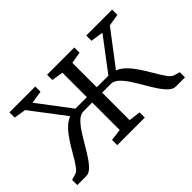

<svg xmlns="http://www.w3.org/2000/svg" viewBox="-95 -808 1064 1064"><g transform="rotate(-45 437.0 -275.5)"><path d="M15 0V-41L50 -51Q63.5 -55 78 -74Q92.5 -93 108.5 -120.5Q124.5 -148 142.5 -178Q160.5 -208 181.5 -235.5Q202.5 -263 226.8 -281.2Q251 -299.5 279.5 -302.5L279 -269L104.5 -498.5L34 -510V-551H236.5V-510L162 -498.5L307 -307H397V-498.5L329 -510V-551H542.5V-510L474.5 -498.5V-307H565.5L710.5 -498.5L636 -510V-551H839V-510L768.5 -498.5L594 -269L593.5 -302.5Q622 -299.5 646.2 -281.2Q670.5 -263 691.5 -235.5Q712.5 -208 730.8 -178Q749 -148 765.2 -120.5Q781.5 -93 796 -74Q810.5 -55 824.5 -51L859 -41V0H788Q766.5 0 746.2 -19.2Q726 -38.5 706.2 -68.5Q686.5 -98.5 667 -132.5Q647.5 -166.5 627.5 -196.8Q607.5 -227 586.8 -246Q566 -265 543.5 -265H474.5V-49.5L544 -41V0H328V-41L397 -49.5V-265H328.5Q306 -265 285.2 -246Q264.5 -227 244.5 -196.8Q224.5 -166.5 204.8 -132.5Q185 -98.5 165.5 -68.5Q146 -38.5 126 -19.2Q106 0 85 0Z"/></g></svg>

Font: Merriweather 28pt Light
Style: Regular
Weight: 300
Version: Version 2.100